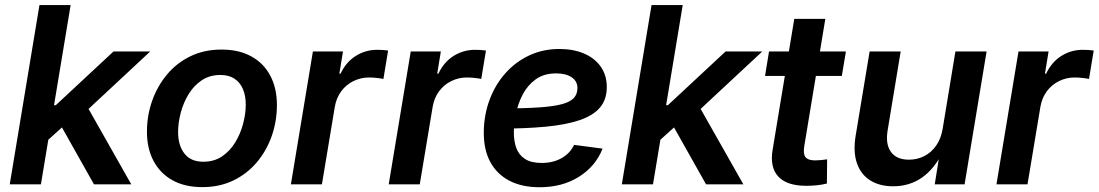

<svg xmlns="http://www.w3.org/2000/svg" viewBox="-20 -748 4457 779"><path d="M163.1 -169.4 188.5 -321.3H206.5L440.4 -539.1H589.4L304.2 -273.4H278.3ZM19.5 0 140.1 -727.5H266.6L146 0ZM361.3 0 223.1 -245.6 323.2 -334.5 512.7 0Z M800.8 11.2Q730 11.2 679.9 -16.6Q629.9 -44.4 603 -95Q576.2 -145.5 576.2 -213.4Q576.2 -278.8 597.2 -338.6Q618.2 -398.4 657.5 -445.6Q696.8 -492.7 752.7 -519.8Q808.6 -546.9 878.9 -546.9Q949.2 -546.9 999.5 -519.3Q1049.8 -491.7 1076.7 -440.9Q1103.5 -390.1 1103.5 -321.8Q1103.5 -256.8 1082.8 -197Q1062 -137.2 1022.5 -90.1Q982.9 -43 927 -15.9Q871.1 11.2 800.8 11.2ZM805.2 -91.8Q848.6 -91.8 880.9 -113.5Q913.1 -135.3 934.3 -170.2Q955.6 -205.1 966.3 -245.6Q977.1 -286.1 977.1 -323.7Q977.1 -359.9 965.6 -386.7Q954.1 -413.6 931.4 -428.7Q908.7 -443.8 874 -443.8Q831.1 -443.8 798.8 -422.4Q766.6 -400.9 745.4 -366.2Q724.1 -331.5 713.4 -290.8Q702.6 -250 702.6 -211.9Q702.6 -158.2 728.3 -125Q753.9 -91.8 805.2 -91.8Z M1160.2 0 1249.5 -539.1H1371.6L1356.9 -449.2H1361.8Q1383.8 -496.1 1423.3 -521Q1462.9 -545.9 1510.3 -545.9Q1521.5 -545.9 1533.7 -545.2Q1545.9 -544.4 1554.7 -543L1535.6 -427.7Q1527.3 -429.7 1510.5 -431.6Q1493.7 -433.6 1477.1 -433.6Q1443.4 -433.6 1413.8 -418.9Q1384.3 -404.3 1364.5 -377.7Q1344.7 -351.1 1338.4 -314.5L1286.1 0Z M1557.1 0 1646.5 -539.1H1768.6L1753.9 -449.2H1758.8Q1780.8 -496.1 1820.3 -521Q1859.9 -545.9 1907.2 -545.9Q1918.5 -545.9 1930.7 -545.2Q1942.9 -544.4 1951.7 -543L1932.6 -427.7Q1924.3 -429.7 1907.5 -431.6Q1890.6 -433.6 1874 -433.6Q1840.3 -433.6 1810.8 -418.9Q1781.2 -404.3 1761.5 -377.7Q1741.7 -351.1 1735.4 -314.5L1683.1 0Z M2168.9 11.7Q2098.1 11.7 2047.1 -14.6Q1996.1 -41 1969 -91.3Q1941.9 -141.6 1942.9 -213.9Q1943.8 -283.2 1966.8 -344.2Q1989.7 -405.3 2031 -451.4Q2072.3 -497.6 2127.9 -523.4Q2183.6 -549.3 2249.5 -549.3Q2305.7 -549.3 2349.1 -531Q2392.6 -512.7 2417.2 -477.8Q2441.9 -442.9 2441.9 -394.5Q2441.9 -344.2 2414.1 -311.5Q2386.2 -278.8 2331.1 -260.3Q2275.9 -241.7 2193.6 -233.9Q2111.3 -226.1 2002.4 -226.1L2016.6 -308.1Q2108.4 -308.1 2168.2 -312.3Q2228 -316.4 2261.7 -325.9Q2295.4 -335.4 2309.1 -351.3Q2322.8 -367.2 2322.8 -390.6Q2322.8 -418.5 2299.6 -434.3Q2276.4 -450.2 2236.3 -450.2Q2187 -450.2 2154.1 -426.5Q2121.1 -402.8 2101.6 -366Q2082 -329.1 2073.5 -287.8Q2064.9 -246.6 2064.9 -211.4Q2064.5 -176.8 2074.5 -148.4Q2084.5 -120.1 2109.4 -103.5Q2134.3 -86.9 2177.7 -86.9Q2224.6 -86.9 2259 -106.7Q2293.5 -126.5 2309.1 -160.2L2424.8 -145Q2397 -73.7 2329.3 -31Q2261.7 11.7 2168.9 11.7Z M2646.5 -169.4 2671.9 -321.3H2689.9L2923.8 -539.1H3072.8L2787.6 -273.4H2761.7ZM2502.9 0 2623.5 -727.5H2750L2629.4 0ZM2844.7 0 2706.5 -245.6 2806.6 -334.5 2996.1 0Z M3412.1 -539.1 3395.5 -439.9H3084L3100.1 -539.1ZM3202.6 -671.4H3328.6L3242.7 -152.3Q3238.3 -123 3248.5 -110.1Q3258.8 -97.2 3288.1 -97.2Q3297.4 -97.2 3312 -98.6Q3326.7 -100.1 3335.9 -101.6L3335 -3.4Q3315.9 1.5 3294.2 3.7Q3272.5 5.9 3251.5 5.9Q3172.4 5.9 3137.7 -31.7Q3103 -69.3 3114.7 -140.1Z M3604 7.8Q3548.8 7.8 3510.7 -16.1Q3472.7 -40 3456.8 -85.9Q3440.9 -131.8 3451.7 -197.8L3508.3 -539.1H3634.3L3581.1 -217.3Q3572.3 -162.1 3595.2 -131.1Q3618.2 -100.1 3668 -100.1Q3701.2 -100.1 3729.7 -114.5Q3758.3 -128.9 3778.1 -157Q3797.9 -185.1 3804.7 -225.6L3856.4 -539.1H3982.9L3893.6 0H3772.5L3793.9 -134.3H3806.6Q3772 -63.5 3721.2 -27.8Q3670.4 7.8 3604 7.8Z M4022.9 0 4112.3 -539.1H4234.4L4219.7 -449.2H4224.6Q4246.6 -496.1 4286.1 -521Q4325.7 -545.9 4373 -545.9Q4384.3 -545.9 4396.5 -545.2Q4408.7 -544.4 4417.5 -543L4398.4 -427.7Q4390.1 -429.7 4373.3 -431.6Q4356.4 -433.6 4339.8 -433.6Q4306.2 -433.6 4276.6 -418.9Q4247.1 -404.3 4227.3 -377.7Q4207.5 -351.1 4201.2 -314.5L4148.9 0Z"/></svg>

Font: Inter 18pt SemiBold
Style: Italic
Weight: 600
Italic angle: -9.3988°
Designer: Rasmus Andersson
Foundry: rsms
Version: Version 4.001;git-66647c0bb